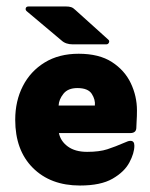

<svg xmlns="http://www.w3.org/2000/svg" viewBox="-20 -563 463 593"><path d="M63 -528Q58 -532 59.5 -537.5Q61 -543 68 -543H184Q193 -543 199.5 -541Q206 -539 213 -532L314 -441Q319 -437 316.5 -431.5Q314 -426 308 -426H205Q183 -426 170 -438ZM162 -152Q167 -127 189.5 -110.5Q212 -94 249 -94Q287 -94 311.5 -102Q336 -110 366 -123Q376 -128 383 -128Q395 -128 395 -113Q395 -90 379.5 -61Q364 -32 327.5 -11Q291 10 227 10Q136 10 81.5 -44.5Q27 -99 27 -193Q27 -251 50.5 -297Q74 -343 118 -370Q162 -397 223 -397Q286 -397 325.5 -371.5Q365 -346 384 -306Q403 -266 403 -222Q403 -203 402 -189.5Q401 -176 401 -167Q400 -152 382 -152ZM161 -237H273Q275 -255 263.5 -273Q252 -291 219 -291Q190 -291 176 -273.5Q162 -256 161 -237Z"/></svg>

Font: Zain Black
Style: Regular
Weight: 900
Designer: Zain,Boutros
Foundry: Mobile Telecommunications Company (Zain), 2024
Version: Version 1.50; ttfautohint (v1.8.4)